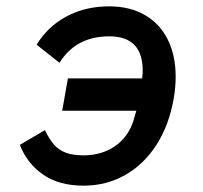

<svg xmlns="http://www.w3.org/2000/svg" viewBox="-20 -573 640 605"><path d="M42.5 -116.5 121.5 -163Q135.5 -134 150.2 -117.2Q165 -100.5 187 -92Q209 -83.5 242.5 -83.5Q285 -83.5 318.5 -99Q352 -114.5 373.5 -141.5Q395 -168.5 403.5 -203L409.5 -224H176L194 -326H428L429.5 -343.5Q433 -458.5 324.5 -458.5Q219 -458.5 167.5 -375L95.5 -432Q129 -488 188.2 -520.5Q247.5 -553 324 -553Q389.5 -553 436.8 -525.5Q484 -498 508.8 -448Q533.5 -398 533.5 -331.5Q533.5 -296.5 527 -260.5Q512.5 -178.5 473.2 -117Q434 -55.5 374.8 -21.8Q315.5 12 243.5 12Q165.5 12 115.5 -23Q65.5 -58 42.5 -116.5Z"/></svg>

Font: JuliaMono ExtraBold
Style: Italic
Weight: 800
Italic angle: -9°
Monospace: yes
Designer: cormullion
Foundry: corm
Version: Version 0.057; ttfautohint (v1.8.4)